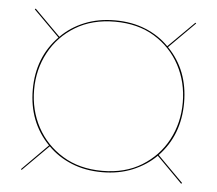

<svg xmlns="http://www.w3.org/2000/svg" viewBox="-42 -675 654 579"><g transform="rotate(5 285.0 -385.0)"><path d="M43.5 -140.5 41.5 -143 119.5 -221.5Q56 -287 56 -385Q56 -483 119.5 -548L41 -626.5L43.5 -629L122 -550.5Q151.5 -580.5 193 -597.5Q234.5 -614.5 285.5 -614.5Q336.5 -614.5 378 -597.5Q419.5 -580.5 448.5 -550.5L527 -628.5L529.5 -626.5L451 -548Q514 -483.5 514 -385Q514 -287 451.5 -221.5L529 -143.5L526.5 -141L449 -219Q419.5 -189.5 378 -172.2Q336.5 -155 285.5 -155Q234.5 -155 193 -172Q151.5 -189 122 -219ZM285.5 -159Q355 -159 405.2 -190Q455.5 -221 482.8 -272.2Q510 -323.5 510 -385Q510 -446.5 482.8 -497.8Q455.5 -549 405.2 -579.8Q355 -610.5 285.5 -610.5Q216.5 -610.5 165.8 -579.8Q115 -549 87.5 -497.8Q60 -446.5 60 -385Q60 -323.5 87.5 -272.2Q115 -221 165.8 -190Q216.5 -159 285.5 -159Z"/></g></svg>

Font: Bodoni Moda 48pt Medium
Style: Regular
Weight: 500
Designer: Owen Earl
Foundry: indestructible type
Version: Version 2.005